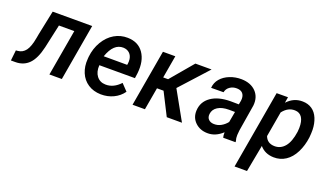

<svg xmlns="http://www.w3.org/2000/svg" viewBox="-102 -1010 2882 1686"><g transform="rotate(20 1339.5 -167.5)"><path d="M535.6 -528.3 444.3 0H328.1L403.3 -432.6H259.8L211.4 -211.9Q185.5 -99.6 135.7 -49.6Q85.9 0.5 8.3 0H-31.7L-21 -98.1L-3.4 -99.6Q41 -103.5 69.1 -140.4Q97.2 -177.2 112.3 -262.7L119.6 -302.7L166.5 -528.3Z M810.1 9.8Q741.2 8.3 690.7 -24.9Q640.1 -58.1 616 -115.7Q591.8 -173.3 597.7 -244.1L599.1 -264.2Q607.9 -344.7 646.2 -408.9Q684.6 -473.1 741.7 -506.3Q798.8 -539.6 865.7 -538.1Q964.8 -536.1 1014.4 -464.4Q1064 -392.6 1051.8 -277.3L1044.9 -226.6H712.4Q708 -163.6 737.8 -125Q767.6 -86.4 819.8 -85.4Q894.5 -83 957.5 -150.4L1016.1 -88.9Q982.9 -41.5 928.7 -15.4Q874.5 10.7 810.1 9.8ZM859.4 -443.4Q767.6 -446.3 721.7 -313.5L940.9 -313L942.9 -323.2Q946.3 -345.7 943.4 -367.2Q938 -401.9 916 -421.9Q894 -441.9 859.4 -443.4Z M1318.8 -209H1257.3L1220.7 0H1105L1196.8 -528.3H1312.5L1275.9 -317.4H1321.8L1500 -528.3H1651.4L1416.5 -269.5L1566.9 0H1424.8Z M1952.1 0Q1946.3 -19.5 1947.3 -49.3Q1881.8 11.7 1806.2 9.8Q1737.3 8.8 1692.1 -34.4Q1647 -77.6 1649.9 -144Q1653.8 -227.5 1722.2 -275.4Q1790.5 -323.2 1905.8 -323.2L1981 -322.3L1987.8 -358.4Q1990.7 -377.4 1987.8 -394Q1978 -446.8 1918 -448.2Q1880.9 -449.2 1852.8 -429.4Q1824.7 -409.7 1818.4 -376.5L1702.6 -375.5Q1706.1 -424.3 1737.3 -461.2Q1768.6 -498 1820.3 -518.6Q1872.1 -539.1 1929.7 -538.1Q2016.1 -536.1 2064.5 -486.1Q2112.8 -436 2104.5 -356.4L2064 -108.9L2060.1 -64.9Q2058.6 -36.1 2067.4 -8.8L2066.9 0ZM1833 -85Q1869.6 -84 1900.9 -101.8Q1932.1 -119.6 1954.1 -147.9L1972.2 -248L1917 -248.5Q1851.6 -248.5 1812.5 -223.9Q1773.4 -199.2 1768.1 -156.2Q1764.2 -123.5 1782.5 -104.7Q1800.8 -85.9 1833 -85Z M2662.6 -262.2Q2652.8 -183.1 2620.4 -118.7Q2587.9 -54.2 2537.8 -21.2Q2487.8 11.7 2425.8 10.3Q2343.3 8.3 2295.9 -48.3L2248.5 203.1H2132.3L2259.3 -528.3L2365.2 -528.8L2356.4 -474.1Q2417 -540 2500.5 -538.1Q2550.8 -537.6 2587.9 -512.5Q2625 -487.3 2644.8 -439.5Q2664.6 -391.6 2666 -333Q2666.5 -303.2 2662.6 -262.2ZM2548.3 -272.5 2550.8 -308.1Q2552.2 -371.1 2530 -405.8Q2507.8 -440.4 2463.4 -441.4Q2397.9 -443.4 2350.1 -381.3L2309.1 -145.5Q2331.1 -86.4 2398.4 -84.5Q2456.1 -83 2495.4 -129.4Q2534.7 -175.8 2548.3 -272.5Z"/></g></svg>

Font: Roboto Medium
Style: Italic
Weight: 500
Italic angle: -12°
Designer: Google
Version: Version 2.134; 2016